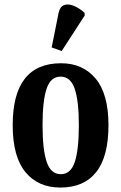

<svg xmlns="http://www.w3.org/2000/svg" viewBox="-20 -832 544 862"><path d="M251 10Q151 10 94 -59.5Q37 -129 37 -270Q37 -548 254 -548Q352 -548 409.5 -479Q467 -410 467 -270Q467 -129 412 -59.5Q357 10 251 10ZM253 -50Q298 -50 316 -105.5Q334 -161 334 -270Q334 -378 315.5 -433Q297 -488 252 -488Q207 -488 189 -433Q171 -378 171 -270Q171 -161 189.5 -105.5Q208 -50 253 -50ZM257 -603 212 -619 243 -774Q249 -802 267.5 -809Q286 -816 311 -806Q336 -796 360 -774V-762Z"/></svg>

Font: Noto Serif ExtraCondensed
Style: Bold
Weight: 700
Width: 2
Designer: Monotype Design Team
Foundry: Monotype Imaging Inc.
Version: Version 2.014; ttfautohint (v1.8.4.7-5d5b)